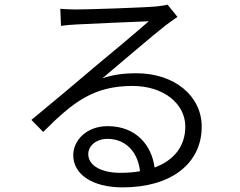

<svg xmlns="http://www.w3.org/2000/svg" viewBox="-20 -770 1040 831"><path d="M362 -103C362 -140 398 -169 445 -169C525 -169 577 -111 586 -29C560 -24 531 -22 501 -22C419 -22 362 -53 362 -103ZM241 -732 244 -658C265 -661 286 -663 308 -664C360 -667 571 -676 624 -678C573 -633 444 -525 388 -479C331 -430 201 -321 116 -251L167 -199C297 -329 385 -398 554 -398C687 -398 782 -322 782 -222C782 -137 733 -76 649 -45C637 -139 571 -224 446 -224C356 -224 297 -164 297 -98C297 -18 376 41 511 41C718 41 853 -60 853 -222C853 -355 735 -453 570 -453C522 -453 471 -448 423 -431C503 -498 645 -620 694 -658C712 -672 731 -685 748 -697L705 -750C695 -747 683 -745 655 -742C603 -737 361 -729 309 -729C290 -729 263 -730 241 -732Z"/></svg>

Font: Source Han Sans JP Normal
Style: Regular
Weight: 350
Designer: Ryoko NISHIZUKA 西塚涼子 (kana, bopomofo & ideographs); Paul D. Hunt (Latin, Greek & Cyrillic); Sandoll Communications 산돌커뮤니
Foundry: Adobe
Version: Version 2.002;hotconv 1.0.116;makeotfexe 2.5.65601